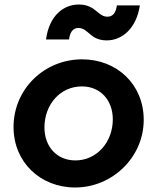

<svg xmlns="http://www.w3.org/2000/svg" viewBox="-20 -819 696 851"><path d="M453 -640C521 -640 584 -692 600 -795H498C494 -766 483 -745 456 -745C413 -745 404 -799 329 -799C263 -799 198 -751 184 -644H286C290 -676 303 -695 327 -695C373 -695 378 -640 453 -640ZM313 12C478 12 617 -122 617 -288C617 -445 498 -556 344 -556C176 -556 40 -424 40 -256C40 -100 159 12 313 12ZM314 -108C232 -108 177 -169 177 -254C177 -355 246 -436 343 -436C425 -436 480 -375 480 -290C480 -190 410 -108 314 -108Z"/></svg>

Font: Plus Jakarta Sans
Style: Bold Italic
Weight: 700
Italic angle: -8°
Designer: Gumpita Rahayu
Foundry: Tokotype
Version: Version 2.071;gftools[0.9.30]